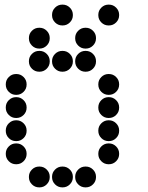

<svg xmlns="http://www.w3.org/2000/svg" viewBox="-20 -815 640 830"><path d="M249 -795Q231 -795 218 -782Q205 -769 205 -751V-749Q205 -731 218 -718Q231 -705 249 -705H251Q269 -705 282 -718Q295 -731 295 -749V-751Q295 -769 282 -782Q269 -795 251 -795ZM449 -795Q431 -795 418 -782Q405 -769 405 -751V-749Q405 -731 418 -718Q431 -705 449 -705H451Q469 -705 482 -718Q495 -731 495 -749V-751Q495 -769 482 -782Q469 -795 451 -795ZM149 -695Q131 -695 118 -682Q105 -669 105 -651V-649Q105 -631 118 -618Q131 -605 149 -605H151Q169 -605 182 -618Q195 -631 195 -649V-651Q195 -669 182 -682Q169 -695 151 -695ZM349 -695Q331 -695 318 -682Q305 -669 305 -651V-649Q305 -631 318 -618Q331 -605 349 -605H351Q369 -605 382 -618Q395 -631 395 -649V-651Q395 -669 382 -682Q369 -695 351 -695ZM149 -595Q131 -595 118 -582Q105 -569 105 -551V-549Q105 -531 118 -518Q131 -505 149 -505H151Q169 -505 182 -518Q195 -531 195 -549V-551Q195 -569 182 -582Q169 -595 151 -595ZM249 -595Q231 -595 218 -582Q205 -569 205 -551V-549Q205 -531 218 -518Q231 -505 249 -505H251Q269 -505 282 -518Q295 -531 295 -549V-551Q295 -569 282 -582Q269 -595 251 -595ZM349 -595Q331 -595 318 -582Q305 -569 305 -551V-549Q305 -531 318 -518Q331 -505 349 -505H351Q369 -505 382 -518Q395 -531 395 -549V-551Q395 -569 382 -582Q369 -595 351 -595ZM49 -495Q31 -495 18 -482Q5 -469 5 -451V-449Q5 -431 18 -418Q31 -405 49 -405H51Q69 -405 82 -418Q95 -431 95 -449V-451Q95 -469 82 -482Q69 -495 51 -495ZM449 -495Q431 -495 418 -482Q405 -469 405 -451V-449Q405 -431 418 -418Q431 -405 449 -405H451Q469 -405 482 -418Q495 -431 495 -449V-451Q495 -469 482 -482Q469 -495 451 -495ZM49 -395Q31 -395 18 -382Q5 -369 5 -351V-349Q5 -331 18 -318Q31 -305 49 -305H51Q69 -305 82 -318Q95 -331 95 -349V-351Q95 -369 82 -382Q69 -395 51 -395ZM449 -395Q431 -395 418 -382Q405 -369 405 -351V-349Q405 -331 418 -318Q431 -305 449 -305H451Q469 -305 482 -318Q495 -331 495 -349V-351Q495 -369 482 -382Q469 -395 451 -395ZM49 -295Q31 -295 18 -282Q5 -269 5 -251V-249Q5 -231 18 -218Q31 -205 49 -205H51Q69 -205 82 -218Q95 -231 95 -249V-251Q95 -269 82 -282Q69 -295 51 -295ZM449 -295Q431 -295 418 -282Q405 -269 405 -251V-249Q405 -231 418 -218Q431 -205 449 -205H451Q469 -205 482 -218Q495 -231 495 -249V-251Q495 -269 482 -282Q469 -295 451 -295ZM49 -195Q31 -195 18 -182Q5 -169 5 -151V-149Q5 -131 18 -118Q31 -105 49 -105H51Q69 -105 82 -118Q95 -131 95 -149V-151Q95 -169 82 -182Q69 -195 51 -195ZM449 -195Q431 -195 418 -182Q405 -169 405 -151V-149Q405 -131 418 -118Q431 -105 449 -105H451Q469 -105 482 -118Q495 -131 495 -149V-151Q495 -169 482 -182Q469 -195 451 -195ZM149 -95Q131 -95 118 -82Q105 -69 105 -51V-49Q105 -31 118 -18Q131 -5 149 -5H151Q169 -5 182 -18Q195 -31 195 -49V-51Q195 -69 182 -82Q169 -95 151 -95ZM249 -95Q231 -95 218 -82Q205 -69 205 -51V-49Q205 -31 218 -18Q231 -5 249 -5H251Q269 -5 282 -18Q295 -31 295 -49V-51Q295 -69 282 -82Q269 -95 251 -95ZM349 -95Q331 -95 318 -82Q305 -69 305 -51V-49Q305 -31 318 -18Q331 -5 349 -5H351Q369 -5 382 -18Q395 -31 395 -49V-51Q395 -69 382 -82Q369 -95 351 -95Z"/></svg>

Font: Doto Rounded Black
Style: Regular
Weight: 900
Monospace: yes
Version: Version 1.000